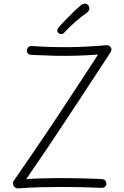

<svg xmlns="http://www.w3.org/2000/svg" viewBox="-20 -1029 688 1063"><path d="M156 -725Q141 -726 134.5 -733Q128 -740 128 -748Q129 -759 135.5 -767Q142 -775 157 -774Q260 -767 362.5 -768Q465 -769 571 -779Q576 -779 582.5 -776Q589 -773 593 -767.5Q597 -762 597 -754.5Q597 -747 591 -738Q538 -657 481 -570Q424 -483 365 -393.5Q306 -304 246 -214.5Q186 -125 125 -37Q160 -40 194.5 -41Q229 -42 263.5 -42.5Q298 -43 332 -43Q385 -43 437 -41.5Q489 -40 541 -38Q557 -37 563 -29.5Q569 -22 569 -12Q569 -3 562.5 4Q556 11 541 11Q488 9 436 7.5Q384 6 330 6Q270 6 208 7.5Q146 9 81 14Q69 14 61 7Q53 0 51.5 -10Q50 -20 56 -28Q114 -112 156.5 -174Q199 -236 232 -285Q265 -334 294.5 -378.5Q324 -423 356 -472Q388 -521 428.5 -582Q469 -643 523 -727Q460 -722 397.5 -720.5Q335 -719 275 -720.5Q215 -722 156 -725ZM319 -840Q312 -840 304.5 -845.5Q297 -851 297 -858Q297 -865 300.5 -871Q304 -877 309 -883Q327 -902 349 -925Q371 -948 391.5 -967.5Q412 -987 424 -997Q433 -1004 439.5 -1006.5Q446 -1009 451 -1009Q458 -1009 463.5 -1005Q469 -1001 472 -995Q475 -989 475 -982Q475 -969 460 -958Q429 -936 399.5 -910.5Q370 -885 339 -852Q329 -840 319 -840Z"/></svg>

Font: Playpen Sans ExtraLight
Style: Regular
Weight: 250
Designer: Laura Meseguer, Veronika Burian, José Scaglione
Foundry: TypeTogether
Version: Version 1.001